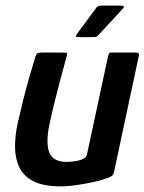

<svg xmlns="http://www.w3.org/2000/svg" viewBox="-20 -659 514 683"><path d="M197 4Q136 4 100.5 -13.5Q65 -31 49.5 -62.5Q34 -94 33.5 -134.5Q33 -175 43 -221Q52 -261 62.5 -303Q73 -345 84 -383.5Q95 -422 104 -451Q109 -467 113.5 -469.5Q118 -472 130 -472H199Q211 -472 216 -471.5Q221 -471 216 -455Q215 -450 208 -425Q201 -400 191.5 -364Q182 -328 172.5 -289Q163 -250 156 -217Q142 -150 155.5 -116.5Q169 -83 217 -83Q223 -83 234.5 -84Q246 -85 257.5 -87.5Q269 -90 278 -95Q287 -100 289 -108L364 -457Q365 -462 367 -467Q369 -472 374 -472H464Q467 -472 471 -470.5Q475 -469 474 -461L386 -49Q384 -37 376 -32Q368 -27 345 -20Q334 -16 308 -10.5Q282 -5 252 -0.5Q222 4 197 4ZM258 -527Q250 -527 250 -529.5Q250 -532 255 -540L323 -632Q327 -639 342 -639H413Q418 -639 420 -636Q422 -633 416 -627L328 -532Q324 -528 320 -527.5Q316 -527 310 -527Z"/></svg>

Font: Glory SemiBold
Style: Italic
Weight: 600
Italic angle: -12°
Designer: Robert Leuschke
Foundry: Robert Leuschke
Version: Version 1.011